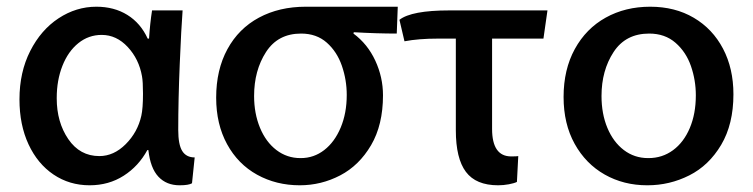

<svg xmlns="http://www.w3.org/2000/svg" viewBox="-20 -519 2244 572"><path d="M511 -132Q511 -88 523 -69Q535 -50 560 -50L552 27Q542 33 515 33Q476 33 452 7.5Q428 -18 422 -72H419Q393 -24 348.5 4.5Q304 33 247 33Q187 33 139.5 1Q92 -31 65 -89Q38 -147 38 -223Q38 -304 70 -367Q102 -430 154.5 -464.5Q207 -499 267 -499Q320 -499 359.5 -474.5Q399 -450 420 -404H424Q427 -450 433 -488H524Q520 -436 515.5 -328.5Q511 -221 511 -132ZM276 -54Q319 -54 354.5 -89.5Q390 -125 401 -174Q406 -196 406 -240Q406 -276 403 -292Q394 -343 360.5 -379Q327 -415 283 -415Q244 -415 213.5 -390.5Q183 -366 166 -323Q149 -280 149 -227V-226Q149 -155 183.5 -104.5Q218 -54 276 -54Z M1121 -235Q1121 -147 1085.5 -86.5Q1050 -26 993.5 3.5Q937 33 873 33Q803 33 746 1.5Q689 -30 656.5 -89.5Q624 -149 624 -228Q624 -311 657.5 -372.5Q691 -434 751.5 -466.5Q812 -499 891 -499H1165L1162 -419Q1102 -419 1034 -423L1033 -419Q1075 -388 1098 -338.5Q1121 -289 1121 -235ZM1013 -236Q1013 -281 998.5 -323Q984 -365 953.5 -392Q923 -419 877 -419Q808 -419 772.5 -364Q737 -309 737 -233Q737 -181 754.5 -138.5Q772 -96 803.5 -72Q835 -48 875 -48H876Q915 -48 946 -72Q977 -96 995 -139Q1013 -182 1013 -236Z M1464 33Q1398 33 1368 -7Q1338 -47 1338 -131V-404H1285Q1227 -404 1185 -396L1170 -460Q1206 -488 1319 -488H1611L1599 -404H1446V-135Q1446 -53 1503 -53Q1520 -53 1524 -54L1520 23Q1512 27 1496 30Q1480 33 1464 33Z M1659 -230Q1659 -312 1692.5 -373Q1726 -434 1784.5 -466.5Q1843 -499 1917 -499Q1991 -499 2047 -466Q2103 -433 2134 -374Q2165 -315 2165 -238Q2165 -149 2128.5 -87.5Q2092 -26 2033.5 3.5Q1975 33 1909 33H1908Q1838 33 1781.5 1Q1725 -31 1692 -90.5Q1659 -150 1659 -230ZM2053 -235Q2053 -280 2038.5 -322Q2024 -364 1992.5 -391.5Q1961 -419 1914 -419Q1844 -419 1808 -364Q1772 -309 1772 -233Q1772 -180 1789.5 -138Q1807 -96 1838.5 -72Q1870 -48 1911 -48H1912Q1953 -48 1985 -71.5Q2017 -95 2035 -137.5Q2053 -180 2053 -235Z"/></svg>

Font: Gmarket Sans TTF Medium
Style: Regular
Weight: 500
Designer: Creative Director : Sungho Lee; Art Director : Kiwoong Choi; Project Manager : Sori Yang, Jongwook Yoon; Font Designer :
Foundry: Sandoll Inc.
Version: Version 1.000;hotconv 1.0.109;makeotfexe 2.5.65596